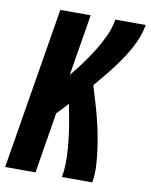

<svg xmlns="http://www.w3.org/2000/svg" viewBox="-83 -797 675 859"><g transform="rotate(10 254.5 -367.5)"><path d="M0 0 121 -735H259L213 -456Q240 -488 264 -521Q288 -554 309.5 -588.5Q331 -623 348 -660Q365 -697 371 -735H509Q502 -693 482.5 -652Q463 -611 437.5 -573Q412 -535 383 -499Q354 -463 325 -429Q335 -395 345.5 -360.5Q356 -326 365 -291Q374 -256 381 -220.5Q388 -185 393 -148.5Q398 -112 400 -75Q402 -38 396 0H258Q265 -42 264 -84Q263 -126 258.5 -166.5Q254 -207 247 -247.5Q240 -288 232 -328Q220 -315 208 -302Q196 -289 183 -276L138 0Z"/></g></svg>

Font: Iosevka Term Curly Heavy
Style: Italic
Weight: 900
Italic angle: -9°
Designer: Belleve Invis
Foundry: Belleve Invis
Version: Version 32.3.0